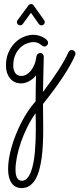

<svg xmlns="http://www.w3.org/2000/svg" viewBox="-20 -412 398 961"><path d="M195.3 47.9Q287.1 -71.8 322.8 -150.9Q325.2 -156.2 329.3 -158.9Q333.5 -161.6 338.9 -161.6Q347.2 -161.6 352.5 -156Q357.9 -150.4 357.9 -143.1Q357.9 -139.6 356.4 -136.2Q335 -87.4 295.4 -27.3Q255.9 32.7 195.3 108.4Q195.3 139.2 195.8 169.9Q196.3 200.7 196.3 237.3Q196.3 273.9 194.6 309.8Q192.9 345.7 188.5 378.2Q184.1 410.6 176.5 438.2Q168.9 465.8 157 486.1Q145 506.3 128.2 517.8Q111.3 529.3 88.4 529.3Q55.7 529.3 38.1 504.4Q20.5 479.5 20.5 433.6Q20.5 409.2 25.1 380.6Q29.8 352.1 38.6 321.8Q47.4 291.5 59.8 260.5Q72.3 229.5 87.4 200.2Q102.5 170.9 120.4 144Q138.2 117.2 158.2 95.2Q158.7 61 158.9 27.3Q159.2 -6.3 160.2 -34.7Q145.5 -16.1 125.2 -5.4Q105 5.4 85 5.4Q67.9 5.4 54 -1.2Q40 -7.8 30.3 -19.8Q20.5 -31.7 15.1 -47.9Q9.8 -64 9.8 -83Q9.8 -121.1 22.7 -150.1Q35.6 -179.2 55.7 -198.7Q75.7 -218.3 99.9 -228Q124 -237.8 146.5 -237.8Q161.6 -237.8 174.3 -233.9Q187 -230 196 -225.1Q205.1 -220.2 210 -215.8Q214.8 -211.4 215.3 -210.9Q220.7 -205.1 220.7 -197.8Q220.7 -190.4 215.3 -184.8Q210 -179.2 202.6 -179.2Q195.8 -179.2 189.5 -184.6Q187.5 -186 184.3 -188.7Q181.2 -191.4 176 -194.3Q170.9 -197.3 163.8 -199.2Q156.7 -201.2 147 -201.2Q132.3 -201.2 114.7 -194.6Q97.2 -188 82 -173.8Q66.9 -159.7 56.6 -137.5Q46.4 -115.2 46.4 -84Q46.4 -60.5 56.6 -46.1Q66.9 -31.7 88.4 -31.7Q98.6 -31.7 110.1 -37.6Q121.6 -43.5 132.3 -55.7Q143.1 -67.9 151.1 -86.4Q159.2 -105 162.6 -130.4Q163.6 -137.2 168.9 -141.8Q174.3 -146.5 181.6 -146.5Q189.9 -146.5 194.6 -140.6Q199.2 -134.8 199.2 -127.4Q199.2 -127 198.7 -112.5Q198.2 -98.1 197.8 -74.2Q197.3 -50.3 196.5 -18.8Q195.8 12.7 195.3 47.9ZM158.2 154.8Q135.3 186.5 116.7 223.9Q98.1 261.2 85 299.3Q71.8 337.4 64.7 373.3Q57.6 409.2 57.6 437.5Q57.6 455.6 60.8 466.3Q64 477.1 68.6 482.9Q73.2 488.8 78.9 490.7Q84.5 492.7 89.4 492.7Q104.5 492.7 115.7 480.5Q127 468.3 134.8 448Q142.6 427.7 147.5 401.4Q152.3 375 154.8 346.9Q157.2 318.8 158.2 291Q159.2 263.2 159.2 239.7Q159.2 218.8 159.2 197.8Q159.2 176.8 158.2 154.8ZM201.2 -310.5Q204.1 -306.2 204.1 -301.3Q204.1 -294.9 199.5 -290Q194.8 -285.2 188 -285.2Q179.7 -285.2 174.8 -291.5L134.8 -348.1L93.8 -291.5Q88.9 -285.2 81.1 -285.2Q74.2 -285.2 69.3 -290Q64.5 -294.9 64.5 -301.3Q64.5 -307.1 67.9 -311L122.6 -385.3Q127.4 -391.6 135.7 -391.6Q144 -391.6 148.4 -384.8Z"/></svg>

Font: Sacramento
Style: Regular
Weight: 400
Designer: Astigmatic (AOETI)
Foundry: Astigmatic (AOETI)
Version: Version 1.000